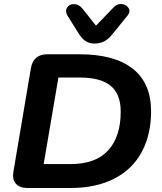

<svg xmlns="http://www.w3.org/2000/svg" viewBox="-20 -942 810 962"><path d="M47.3 -82.4 134.7 -599.8Q146.9 -670 217.1 -670H379.7Q552.6 -670 644.7 -598.1Q736.8 -526.2 737 -384.3Q737 -269.5 691.4 -182.7Q645.8 -95.8 554.4 -47.9Q463 0 331.4 0H117.5Q78 0 59.3 -21.9Q40.5 -43.7 47.3 -82.4ZM584.8 -382.1Q584.8 -471.2 534.1 -512.4Q483.3 -553.6 379.7 -553.6H272.7L198.8 -119.9H333.4Q459.6 -119.9 522.2 -188.8Q584.8 -257.7 584.8 -382.1ZM373.7 -774.9 319.4 -861.6Q304.8 -885.1 315.8 -903.3Q326.8 -921.6 350.7 -921.4Q374.5 -921.2 392.8 -899.3L460.9 -813.5L551 -906.8Q568.6 -924.4 591.5 -921.5Q614.5 -918.6 624.6 -900.8Q634.8 -883.1 619.3 -864.3L542.5 -769.8Q523.6 -745.8 502 -734.8Q480.3 -723.7 452.9 -723.7Q427.2 -723.7 408.4 -736.5Q389.5 -749.2 373.7 -774.9Z"/></svg>

Font: SN Pro Thin
Style: Italic
Weight: 200
Italic angle: -9°
Designer: Tobias Whetton
Foundry: Supernotes
Version: Version 1.003;Glyphs 3.3 (3324)